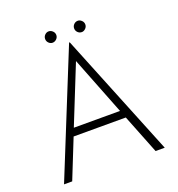

<svg xmlns="http://www.w3.org/2000/svg" viewBox="-148 -961 1002 1082"><g transform="rotate(-20 353.0 -420.0)"><path d="M507 -235H194L100 0H51L351 -741H355L655 0H600ZM489 -281 352 -630 212 -281ZM264 -840Q277 -840 287.5 -830Q298 -820 298 -806Q298 -792 287.5 -782Q277 -772 264 -772Q251 -772 241 -782Q231 -792 231 -806Q231 -820 241 -830Q251 -840 264 -840ZM439 -840Q451 -840 461.5 -830Q472 -820 472 -806Q472 -792 461.5 -782Q451 -772 439 -772Q425 -772 415 -782Q405 -792 405 -806Q405 -820 415 -830Q425 -840 439 -840Z"/></g></svg>

Font: Josefin Sans Light
Style: Regular
Weight: 300
Designer: Santiago Orozco
Foundry: Typemade
Version: Version 2.000